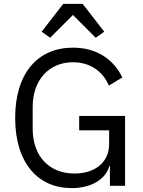

<svg xmlns="http://www.w3.org/2000/svg" viewBox="-20 -955 735 987"><path d="M305 -935 194 -792 238 -761 355 -878 472 -761 516 -792 405 -935ZM545 0H623V-359H387V-285H541V-216C541 -113 460 -63 363 -63C230 -63 148 -155 148 -293V-406C148 -544 232 -635 355 -635C443 -635 508 -589 540 -515L609 -557C564 -648 480 -710 355 -710C176 -710 58 -581 58 -349C58 -115 177 12 348 12C454 12 525 -37 542 -102H545Z"/></svg>

Font: LVC Sans
Style: Regular
Weight: 400
Designer: Mike Abbink, Paul van der Laan, Pieter van Rosmalen
Foundry: Bold Monday
Version: Version 3.0